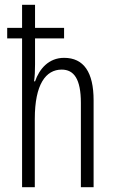

<svg xmlns="http://www.w3.org/2000/svg" viewBox="-20 -780 476 800"><path d="M126 -760H72V-664H10V-620H72V0H125V-285C125 -429 171 -490 237 -490C288 -490 317 -451 317 -351V0H370V-362C370 -479 329 -539 247 -539C183 -539 144 -493 126 -441H122C125 -464 126 -484 126 -511V-620H247V-664H126Z"/></svg>

Font: Noto Sans Thai Looped ExtraCondensed Light
Style: Regular
Weight: 300
Width: 2
Designer: Sasikarn Vongin, Ben Mitchell
Foundry: The Fontpad Ltd
Version: Version 1.001